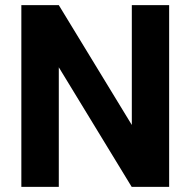

<svg xmlns="http://www.w3.org/2000/svg" viewBox="-20 -731 746 751"><path d="M641.6 0H495.1L210 -467.8V0H63.5V-710.9H210L495.6 -242.2V-710.9H641.6Z"/></svg>

Font: MAUL Bold
Style: Bold
Weight: 700
Designer: MAUL
Version: Version 1.0; 2020; ttfautohint (v1.8.3)